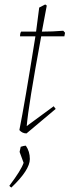

<svg xmlns="http://www.w3.org/2000/svg" viewBox="-20 -592 320 862"><path d="M99 7Q80 7 67 -8Q91 -128 139 -429H70Q70 -444 75 -450H142Q155 -548 156 -558L183 -572L190 -567Q187 -552 168 -450Q217 -450 264 -454L272 -445L269 -429H165Q107 -115 100 -26L221 -115L230 -103ZM31 250Q29 249 25.5 246Q22 243 22 242Q75 172 86 139L68 90Q71 74 73 67Q88 62 96 62Q114 88 114 122Q114 171 31 250Z"/></svg>

Font: Albura ExtraLight
Style: Italic
Weight: 156
Italic angle: -7°
Designer: Mercedes Jáuregui
Foundry: Omnibus-Type Team
Version: Version 1.000